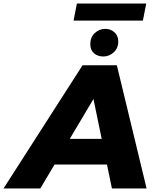

<svg xmlns="http://www.w3.org/2000/svg" viewBox="-88 -1071 894 1091"><path d="M-68 0 381 -700H576L745 0H548L423 -606H501L141 0ZM128 -136 208 -282H550L572 -136ZM499 -750Q467 -750 446 -768.5Q425 -787 425 -820Q425 -859 450.5 -883Q476 -907 510 -907Q541 -907 562.5 -887.5Q584 -868 584 -835Q584 -797 558 -773.5Q532 -750 499 -750ZM330 -954 349 -1051H743L724 -954Z"/></svg>

Font: Montserrat Thin ExtraBold
Style: Italic
Weight: 800
Italic angle: -11.3°
Version: Version 9.000